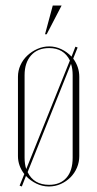

<svg xmlns="http://www.w3.org/2000/svg" viewBox="-20 -669 352 695"><path d="M68 -39Q57 -53 51 -69.5Q45 -86 45 -104V-391Q45 -413 54 -433Q63 -453 79 -468Q95 -483 115.5 -492Q136 -501 158 -501Q181 -501 202 -491Q223 -481 239 -464L253 -500L261 -497L245 -457Q267 -427 267 -391V-104Q267 -82 258.5 -62Q250 -42 235 -27Q220 -12 200 -3Q180 6 157 6Q133 6 111.5 -4.5Q90 -15 74 -32L59 6L51 3ZM158 -495Q116 -495 92.5 -468.5Q69 -442 69 -397V-98Q69 -75 75 -57L233 -450Q211 -495 158 -495ZM80 -46Q102 0 158 0Q198 0 220.5 -25.5Q243 -51 243 -98V-397Q243 -420 237 -438ZM143 -545 171 -649H203L149 -545Z"/></svg>

Font: Moniqa Thin Display
Style: Regular
Weight: 100
Designer: Rajesh Rajput
Foundry: Rajesh Rajput
Version: Version 1.000